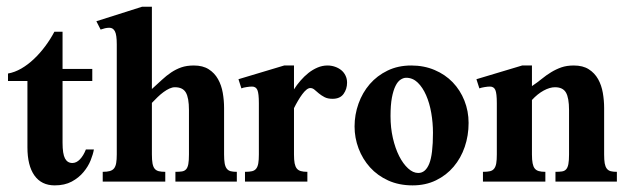

<svg xmlns="http://www.w3.org/2000/svg" viewBox="-20 -543 1867 574"><path d="M260.7 -96.2Q258.3 -82 251 -63.7Q243.7 -45.4 229.7 -28.6Q215.8 -11.7 194.6 -0.2Q173.3 11.2 143.6 11.2Q104 11.2 83 -18.3Q62 -47.9 62 -102.5V-300.8H3.9V-323.2Q23.9 -326.7 43.7 -338.1Q63.5 -349.6 81.5 -366.7Q99.6 -383.8 115.2 -404.8Q130.9 -425.8 142.6 -448.2H167V-336.9H255.9V-300.8H167V-116.2Q167 -83 174.3 -69.3Q181.6 -55.7 196.3 -55.7Q208.5 -55.7 219 -66.7Q229.5 -77.6 236.8 -96.2Z M504.4 0V-29.3Q516.1 -29.3 523.9 -30.5Q531.7 -31.7 536.4 -36.9Q541 -42 543 -52.5Q544.9 -63 544.9 -81.1V-213.9Q544.9 -250.5 535.6 -266.4Q526.4 -282.2 502.9 -282.2Q495.1 -282.2 486.6 -278.3Q478 -274.4 469 -267.8Q460 -261.2 451.2 -252.7Q442.4 -244.1 434.1 -235.4V-81.5Q434.1 -64.5 436 -54.2Q438 -43.9 442.4 -38.6Q446.8 -33.2 454.6 -31.2Q462.4 -29.3 474.1 -29.3V0H287.1V-29.3Q300.3 -29.3 308.6 -31.7Q316.9 -34.2 321.3 -40Q325.7 -45.9 327.4 -55.9Q329.1 -65.9 329.1 -81.5V-410.2Q329.1 -439 323.5 -449.5Q317.9 -460 307.1 -460Q300.3 -460 293.9 -458.5Q287.6 -457 280.8 -454.6L268.1 -479.5L404.8 -522.9H434.1V-276.9Q450.2 -291.5 463.9 -304.2Q477.5 -316.9 491.7 -326.4Q505.9 -335.9 522 -341.6Q538.1 -347.2 559.6 -347.2Q586.4 -347.2 604 -335.9Q621.6 -324.7 631.8 -306.4Q642.1 -288.1 646 -265.4Q649.9 -242.7 649.9 -220.2V-81.5Q649.9 -65.4 651.6 -55.2Q653.3 -44.9 657.7 -39.1Q662.1 -33.2 669.4 -31.2Q676.8 -29.3 688 -29.3V0Z M959 -347.2Q970.7 -347.2 981.4 -343.5Q992.2 -339.8 1000.2 -333.3Q1008.3 -326.7 1012.9 -317.1Q1017.6 -307.6 1017.6 -295.9Q1017.6 -276.9 1007.1 -262.2Q996.6 -247.6 974.1 -247.6Q959.5 -247.6 950 -252.7Q940.4 -257.8 933.3 -263.7Q926.3 -269.5 920.4 -274.7Q914.6 -279.8 907.7 -279.8Q902.3 -279.8 896.2 -274.9Q890.1 -270 883.8 -261.5Q877.4 -252.9 871.1 -242.2Q864.7 -231.4 858.9 -219.7V-81.1Q858.9 -64.9 860.8 -54.9Q862.8 -44.9 867.2 -39.3Q871.6 -33.7 879.4 -31.5Q887.2 -29.3 898.9 -29.3V0H712.4V-29.3Q725.6 -29.3 733.6 -31.2Q741.7 -33.2 746.1 -39.1Q750.5 -44.9 752.2 -54.9Q753.9 -64.9 753.9 -81.1V-234.4Q753.9 -263.7 749.5 -273.9Q745.1 -284.2 733.4 -284.2Q727.5 -284.2 717.3 -282.7Q707 -281.2 701.7 -278.8L692.9 -306.2L829.6 -347.2H858.9V-275.9Q867.2 -289.1 878.4 -302Q889.6 -314.9 902.3 -325Q915 -335 929.4 -341.1Q943.8 -347.2 959 -347.2Z M1380.9 -175.3Q1380.9 -137.7 1369.4 -104Q1357.9 -70.3 1336.2 -44.7Q1314.5 -19 1283.4 -3.9Q1252.4 11.2 1213.4 11.2Q1172.9 11.2 1140.6 -3.4Q1108.4 -18.1 1086.2 -42.7Q1064 -67.4 1052 -99.1Q1040 -130.9 1040 -165Q1040 -200.2 1051.8 -233.2Q1063.5 -266.1 1085.4 -291.5Q1107.4 -316.9 1138.7 -332Q1169.9 -347.2 1209.5 -347.2Q1247.6 -347.2 1279.3 -333.7Q1311 -320.3 1333.5 -296.9Q1356 -273.4 1368.4 -242.2Q1380.9 -210.9 1380.9 -175.3ZM1274.4 -146Q1274.4 -175.8 1269.3 -205.3Q1264.2 -234.9 1253.9 -258.3Q1243.7 -281.7 1228.8 -296.1Q1213.9 -310.5 1194.3 -310.5Q1186 -310.5 1177.5 -304.9Q1168.9 -299.3 1162.4 -286.1Q1155.8 -272.9 1151.6 -251Q1147.5 -229 1147.5 -195.8Q1147.5 -161.1 1154.5 -130.4Q1161.6 -99.6 1173.3 -76.4Q1185.1 -53.2 1200 -39.6Q1214.8 -25.9 1230.5 -25.9Q1252 -25.9 1263.2 -53.5Q1274.4 -81.1 1274.4 -146Z M1640.6 0V-29.3Q1652.3 -29.3 1660.2 -30.5Q1668 -31.7 1672.6 -36.9Q1677.2 -42 1679.2 -52.5Q1681.2 -63 1681.2 -81.1V-213.9Q1681.2 -250.5 1671.9 -266.4Q1662.6 -282.2 1639.2 -282.2Q1623.5 -282.2 1605.2 -272.2Q1586.9 -262.2 1570.3 -244.1V-81.1Q1570.3 -64.9 1572.3 -54.9Q1574.2 -44.9 1578.6 -39.3Q1583 -33.7 1590.8 -31.5Q1598.6 -29.3 1610.4 -29.3V0H1423.8V-29.3Q1437 -29.3 1445.1 -31.2Q1453.1 -33.2 1457.5 -39.1Q1461.9 -44.9 1463.6 -54.9Q1465.3 -64.9 1465.3 -81.1V-234.4Q1465.3 -263.7 1460.9 -273.9Q1456.5 -284.2 1444.8 -284.2Q1438.5 -284.2 1429 -282.7Q1419.4 -281.2 1413.1 -278.8L1404.3 -306.2L1541 -347.2H1570.3V-285.6Q1586.4 -296.4 1599.9 -307.4Q1613.3 -318.4 1627.7 -327.1Q1642.1 -335.9 1658.2 -341.6Q1674.3 -347.2 1695.3 -347.2Q1722.7 -347.2 1740.2 -335.9Q1757.8 -324.7 1768.1 -306.4Q1778.3 -288.1 1782.2 -265.4Q1786.1 -242.7 1786.1 -220.2V-81.1Q1786.1 -64.9 1787.8 -54.9Q1789.6 -44.9 1793.9 -39.1Q1798.3 -33.2 1805.7 -31.2Q1813 -29.3 1824.2 -29.3V0Z"/></svg>

Font: Scheherazade
Style: Bold
Weight: 700
Version: Version 2.100 (build 932/914)